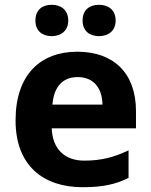

<svg xmlns="http://www.w3.org/2000/svg" viewBox="-20 -772 631 802"><path d="M128 -686C128 -642 158 -621 196 -621C233 -621 265 -642 265 -686C265 -732 233 -752 196 -752C158 -752 128 -732 128 -686ZM325 -686C325 -642 355 -621 394 -621C431 -621 463 -642 463 -686C463 -732 431 -752 394 -752C355 -752 325 -732 325 -686ZM303 -556C149 -556 45 -460 45 -269C45 -80 161 10 325 10C409 10 463 -2 517 -29V-144C456 -115 402 -101 332 -101C248 -101 199 -152 196 -236H548V-308C548 -467 454 -556 303 -556ZM304 -450C374 -450 407 -401 408 -335H199C205 -414 246 -450 304 -450Z"/></svg>

Font: Noto Sans Gujarati
Style: Bold
Weight: 700
Designer: Jelle Bosma - Monotype Design Team, Universal Thirst
Foundry: Monotype Imaging Inc.
Version: Version 2.106